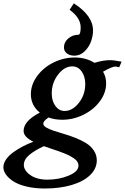

<svg xmlns="http://www.w3.org/2000/svg" viewBox="-91 -836 731 1122"><path d="M315.9 -778.8 340.3 -816.4Q452.6 -744.6 452.6 -657.7Q452.6 -626.5 440.9 -593.8Q429.2 -561 403.3 -535.9Q377.4 -510.7 344.2 -510.7Q316.4 -510.7 299.6 -524.2Q282.7 -537.6 282.7 -559.1Q282.7 -589.8 308.1 -611.3Q333.5 -632.8 366.2 -632.8Q380.4 -632.8 380.4 -676.3Q380.4 -731.4 315.9 -778.8ZM-71.3 141.1Q-71.3 118.2 -55.2 95.2Q-39.1 72.3 -12.5 53.2Q14.2 34.2 43.5 19Q72.8 3.9 104 -7.8Q46.9 -36.1 46.9 -70.3Q46.9 -129.4 141.6 -177.7Q89.4 -220.2 89.4 -285.6Q89.4 -341.3 126 -391.4Q162.6 -441.4 221.9 -470.7Q281.2 -500 345.7 -500Q411.6 -500 460.9 -468.8Q511.7 -484.4 551.3 -484.4Q575.7 -484.4 619.6 -475.6L605.5 -442.9L584.5 -447.3Q564 -447.3 511.2 -417Q529.3 -386.2 529.3 -349.1Q529.3 -293.5 492.4 -243.9Q455.6 -194.3 396.2 -165.3Q336.9 -136.2 272.5 -136.2Q228 -136.2 192.9 -149.4Q162.1 -129.9 162.1 -112.8Q162.1 -101.1 179.4 -90.8Q196.8 -80.6 224.1 -71.5Q251.5 -62.5 284.9 -52.7Q318.4 -43 351.8 -29.5Q385.3 -16.1 412.6 0.7Q439.9 17.6 457.3 43.5Q474.6 69.3 474.6 100.6Q474.6 149.4 435.8 187Q397 224.6 327.9 245.1Q258.8 265.6 170.9 265.6Q112.3 265.6 64.5 254.2Q16.6 242.7 -12.2 224.1Q-41 205.6 -56.2 184.1Q-71.3 162.6 -71.3 141.1ZM187 213.9Q253.4 213.9 310.5 190.2Q367.7 166.5 367.7 131.3Q367.7 120.1 361.6 109.9Q355.5 99.6 342.5 90.6Q329.6 81.5 315.9 74.2Q302.2 66.9 281.5 58.8Q260.7 50.8 244.4 45.2Q228 39.6 203.9 31.5Q179.7 23.4 165.5 18.1Q111.3 43 79.8 69.6Q48.3 96.2 48.3 127.9Q48.3 160.2 86.2 187Q124 213.9 187 213.9ZM331.5 -448.2Q285.2 -448.2 248.3 -400.1Q211.4 -352.1 211.4 -290Q211.4 -246.1 232.7 -216.8Q253.9 -187.5 286.6 -187.5Q332.5 -187.5 369.9 -235.1Q407.2 -282.7 407.2 -344.7Q407.2 -389.2 386 -418.7Q364.7 -448.2 331.5 -448.2Z"/></svg>

Font: Flanker
Style: Bold Italic
Weight: 700
Italic angle: -12°
Designer: Flanker
Version: Version 2.000